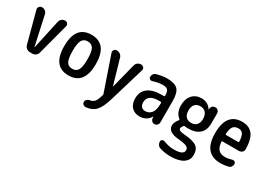

<svg xmlns="http://www.w3.org/2000/svg" viewBox="-17 -1256 3033 2214"><g transform="rotate(30 1500.0 -149.5)"><path d="M161.1 -54.7 51.8 -464.8Q46.9 -486.3 60.5 -502.9Q74.2 -519.5 94.7 -519.5Q120.1 -519.5 139.6 -504.4Q159.2 -489.3 164.1 -464.8L249 -76.2Q249 -75.2 250 -75.2Q251 -75.2 251 -76.2L335.9 -465.8Q341.8 -489.3 360.4 -504.4Q378.9 -519.5 403.3 -519.5Q424.8 -519.5 437.5 -503.4Q450.2 -487.3 444.3 -466.8L335 -54.7Q329.1 -30.3 309.1 -15.1Q289.1 0 263.7 0H232.4Q208 0 188 -15.1Q168 -30.3 161.1 -54.7Z M825.2 -402.8Q801.8 -442.4 750 -442.4Q698.2 -442.4 674.8 -402.8Q651.4 -363.3 651.4 -260.3Q651.4 -157.2 674.8 -117.7Q698.2 -78.1 750 -78.1Q801.8 -78.1 825.2 -117.7Q848.6 -157.2 848.6 -260.3Q848.6 -363.3 825.2 -402.8ZM960 -260.3Q960 9.8 750 9.8Q540 9.8 540 -260.3Q540 -530.3 750 -530.3Q960 -530.3 960 -260.3Z M1208 -7.8 1050.8 -465.8Q1043.9 -485.4 1056.6 -502.4Q1069.3 -519.5 1089.8 -519.5H1090.8Q1117.2 -519.5 1137.2 -504.9Q1157.2 -490.2 1164.1 -465.8L1259.8 -134.8H1260.7L1344.7 -464.8Q1350.6 -489.3 1370.1 -504.4Q1389.6 -519.5 1415 -519.5H1416Q1437.5 -519.5 1450.2 -502.9Q1462.9 -486.3 1457 -465.8L1316.4 4.9Q1280.3 123 1234.4 171.4Q1188.5 219.7 1105.5 227.5Q1086.9 228.5 1072.3 216.3Q1057.6 204.1 1057.6 183.6Q1057.6 166 1071.3 151.9Q1085 137.7 1104.5 134.8Q1146.5 128.9 1168 102.5Q1189.5 76.2 1208 8.8Q1210.9 0 1208 -7.8Z M1797.9 -259.8Q1724.6 -259.8 1688.5 -232.4Q1652.3 -205.1 1652.3 -155.3Q1652.3 -117.2 1671.4 -96.7Q1690.4 -76.2 1721.7 -76.2Q1773.4 -76.2 1803.7 -115.2Q1834 -154.3 1834 -232.4V-251Q1834 -259.8 1825.2 -259.8ZM1695.3 9.8Q1628.9 9.8 1589.4 -31.7Q1549.8 -73.2 1549.8 -148.4Q1549.8 -237.3 1612.3 -286.1Q1674.8 -335 1797.9 -335H1825.2Q1834 -335 1834 -343.8V-351.6Q1834 -400.4 1815.4 -420.4Q1796.9 -440.4 1750 -440.4Q1695.3 -440.4 1619.1 -417Q1602.5 -412.1 1588.9 -421.9Q1575.2 -431.6 1575.2 -448.2Q1575.2 -469.7 1587.4 -486.8Q1599.6 -503.9 1620.1 -508.8Q1700.2 -530.3 1752 -530.3Q1858.4 -530.3 1899.4 -487.8Q1940.4 -445.3 1940.4 -332V-49.8Q1940.4 -30.3 1925.3 -15.1Q1910.2 0 1889.6 0Q1868.2 0 1854 -14.6Q1839.8 -29.3 1838.9 -49.8V-69.3Q1838.9 -70.3 1837.9 -70.3Q1835.9 -70.3 1835.9 -69.3Q1788.1 9.8 1695.3 9.8Z M2250 -444.3Q2204.1 -444.3 2177.7 -416Q2151.4 -387.7 2151.4 -335Q2151.4 -280.3 2177.2 -252Q2203.1 -223.6 2250 -223.6Q2294.9 -223.6 2320.8 -251.5Q2346.7 -279.3 2346.7 -332Q2346.7 -383.8 2319.8 -414.1Q2293 -444.3 2250 -444.3ZM2230.5 141.6Q2358.4 141.6 2358.4 78.1Q2358.4 48.8 2329.1 33.7Q2299.8 18.6 2219.7 11.7Q2071.3 -1 2072.3 -89.8Q2072.3 -130.9 2112.3 -179.7L2113.3 -180.7Q2118.2 -185.5 2113.3 -192.4Q2046.9 -244.1 2046.9 -339.8Q2046.9 -427.7 2092.8 -479Q2138.7 -530.3 2216.8 -530.3Q2301.8 -530.3 2346.7 -459Q2346.7 -458 2348.6 -458H2349.6V-468.8Q2350.6 -491.2 2366.2 -505.4Q2381.8 -519.5 2404.3 -519.5Q2425.8 -519.5 2440.4 -504.4Q2455.1 -489.3 2455.1 -467.8V-335Q2455.1 -245.1 2402.3 -197.8Q2349.6 -150.4 2252 -150.4Q2221.7 -150.4 2201.2 -154.3Q2194.3 -155.3 2191.4 -148.4Q2188.5 -140.6 2183.6 -134.8Q2170.9 -117.2 2170.9 -108.4Q2170.9 -90.8 2189 -81.5Q2207 -72.3 2254.9 -68.4Q2372.1 -59.6 2417 -25.4Q2461.9 8.8 2461.9 82Q2461.9 152.3 2402.8 191.4Q2343.8 230.5 2230.5 230.5Q2162.1 230.5 2090.8 208Q2069.3 201.2 2057.1 182.6Q2044.9 164.1 2044.9 140.6Q2044.9 125 2059.1 116.2Q2073.2 107.4 2088.9 113.3Q2164.1 141.6 2230.5 141.6Z M2757.8 -442.4Q2710 -442.4 2687.5 -414.6Q2665 -386.7 2660.2 -314.5Q2660.2 -305.7 2668 -304.7H2831.1Q2838.9 -304.7 2838.9 -314.5Q2836.9 -382.8 2816.9 -412.6Q2796.9 -442.4 2757.8 -442.4ZM2772.5 9.8Q2548.8 9.8 2548.3 -260.3Q2547.9 -530.3 2757.8 -530.3Q2849.6 -530.3 2897.5 -469.7Q2945.3 -409.2 2947.3 -276.4Q2948.2 -252 2930.7 -235.8Q2913.1 -219.7 2888.7 -219.7H2668Q2661.1 -219.7 2661.1 -210.9Q2668 -137.7 2697.3 -107.9Q2726.6 -78.1 2785.2 -78.1Q2825.2 -78.1 2876 -93.8Q2891.6 -98.6 2905.8 -88.9Q2919.9 -79.1 2919.9 -61.5Q2919.9 -40 2906.7 -22.9Q2893.6 -5.9 2874 -2Q2820.3 9.8 2772.5 9.8Z"/></g></svg>

Font: Rounded Mgen+ 2m medium
Style: Regular
Weight: 500
Designer: [Source Han Sans]
Ryoko NISHIZUKA  (kana & ideographs); Paul D. Hunt (Latin, Greek & Cyrillic); Wenlong ZHANG  (bopomofo
Version: Version 1.059.20150602